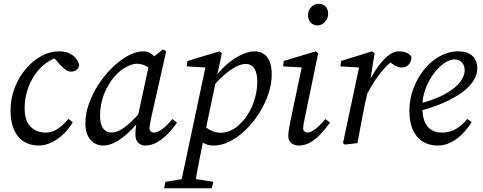

<svg xmlns="http://www.w3.org/2000/svg" viewBox="-20 -761 2568 1021"><path d="M185 13Q142 13 108 -7.5Q74 -28 55 -70Q36 -112 36 -174Q36 -237 58 -294Q80 -351 117 -394.5Q154 -438 200 -463Q246 -488 293 -488Q324 -488 346 -478.5Q368 -469 382 -453Q396 -437 401 -415Q398 -396 385.5 -388Q373 -380 359 -380Q343 -380 328.5 -390.5Q314 -401 300 -416L255 -468H312V-457H297Q261 -451 227.5 -427.5Q194 -404 167.5 -366.5Q141 -329 126 -282.5Q111 -236 111 -185Q111 -120 142 -88Q173 -56 222 -56Q249 -56 271 -67Q293 -78 311.5 -95Q330 -112 344 -129L367 -111Q352 -85 331.5 -62.5Q311 -40 287 -23Q263 -6 237 3.5Q211 13 185 13Z M529 13Q505 13 483.5 1Q462 -11 448 -37Q434 -63 434 -105Q434 -157 453.5 -211Q473 -265 505.5 -314.5Q538 -364 578.5 -403Q619 -442 661.5 -465Q704 -488 743 -488Q765 -488 781.5 -477Q798 -466 811.5 -447.5Q825 -429 838 -406L801 -380Q782 -396 758 -409Q734 -422 708 -422Q692 -422 673.5 -415Q655 -408 635.5 -395.5Q616 -383 598 -364Q574 -339 554.5 -305Q535 -271 523.5 -230.5Q512 -190 512 -146Q512 -100 528.5 -78Q545 -56 572 -56Q593 -56 617.5 -68.5Q642 -81 674.5 -111Q707 -141 750 -192L762 -170H759Q724 -118 684 -76.5Q644 -35 604.5 -11Q565 13 529 13ZM752 13Q732 13 716 -1Q700 -15 700 -45Q700 -60 701 -72.5Q702 -85 704.5 -98.5Q707 -112 710 -128L711 -133L778 -443L785 -449L846 -498L864 -489L784 -135Q780 -116 777.5 -101Q775 -86 775 -78Q775 -68 782 -62Q789 -56 799 -56Q818 -56 844.5 -76Q871 -96 897 -128L921 -109Q902 -80 875 -52Q848 -24 817 -5.5Q786 13 752 13Z M853 240 860 206 975 187H995L1114 206L1106 240ZM936 240 1075 -415 1092 -401 973 -408 977 -437 1147 -488 1160 -478 1130 -339 1129 -334 1067 -40 1063 -22Q1050 42 1040.5 88Q1031 134 1025 170Q1019 206 1014 240ZM1116 13Q1085 13 1062 -0.5Q1039 -14 1014 -45L1056 -101Q1081 -76 1105.5 -65.5Q1130 -55 1152 -55Q1177 -55 1200.5 -64.5Q1224 -74 1245 -91.5Q1266 -109 1283 -131Q1303 -158 1317.5 -189.5Q1332 -221 1340 -256Q1348 -291 1348 -325Q1348 -374 1332 -397.5Q1316 -421 1287 -421Q1264 -421 1234.5 -406Q1205 -391 1171.5 -361.5Q1138 -332 1101 -290L1085 -296H1090Q1121 -355 1164 -398Q1207 -441 1252.5 -464.5Q1298 -488 1334 -488Q1359 -488 1379.5 -476Q1400 -464 1412.5 -437Q1425 -410 1425 -365Q1425 -314 1407 -261Q1389 -208 1358 -159Q1327 -110 1287 -71Q1247 -32 1203 -9.5Q1159 13 1116 13Z M1513 -38Q1513 -49 1515 -64.5Q1517 -80 1523 -111L1587 -415L1604 -401L1485 -408L1489 -437L1659 -488L1672 -478L1601 -135Q1597 -116 1594.5 -101Q1592 -86 1592 -78Q1592 -68 1599 -62Q1606 -56 1614 -56Q1632 -56 1656 -74Q1680 -92 1710 -128L1735 -109Q1713 -79 1687.5 -51Q1662 -23 1632.5 -5Q1603 13 1567 13Q1546 13 1529.5 0Q1513 -13 1513 -38ZM1669 -626Q1647 -626 1632.5 -640.5Q1618 -655 1618 -680Q1618 -705 1634.5 -723Q1651 -741 1673 -741Q1696 -741 1710.5 -726.5Q1725 -712 1725 -688Q1725 -663 1708 -644.5Q1691 -626 1669 -626Z M1929 -255 1916 -304H1929Q1951 -348 1979 -390.5Q2007 -433 2038.5 -460.5Q2070 -488 2101 -488Q2122 -488 2140 -481.5Q2158 -475 2168 -458Q2167 -433 2153.5 -417.5Q2140 -402 2115 -402Q2099 -402 2080 -412.5Q2061 -423 2044 -439L2032 -451L2082 -454V-448Q2051 -427 2024.5 -398Q1998 -369 1974.5 -333.5Q1951 -298 1929 -255ZM1804 0 1892 -415 1910 -401 1790 -408 1794 -437 1959 -488 1972 -478 1948 -329 1943 -309 1921 -210Q1910 -158 1900.5 -105.5Q1891 -53 1881 0L1814 8Z M2307 13Q2264 13 2230 -7Q2196 -27 2176.5 -68Q2157 -109 2157 -173Q2157 -233 2178 -289.5Q2199 -346 2235 -391Q2271 -436 2318.5 -462Q2366 -488 2418 -488Q2466 -488 2492 -464Q2518 -440 2518 -396Q2518 -371 2503.5 -342Q2489 -313 2453.5 -282.5Q2418 -252 2357.5 -223Q2297 -194 2204 -169L2200 -207Q2294 -231 2348.5 -262Q2403 -293 2427 -325.5Q2451 -358 2451 -386Q2451 -414 2436 -429.5Q2421 -445 2396 -445Q2372 -445 2342.5 -425Q2313 -405 2286.5 -369.5Q2260 -334 2243 -289Q2226 -244 2226 -194Q2226 -120 2253.5 -88Q2281 -56 2330 -56Q2362 -56 2387.5 -67Q2413 -78 2432.5 -95Q2452 -112 2465 -129L2488 -111Q2472 -86 2452.5 -63.5Q2433 -41 2409.5 -23.5Q2386 -6 2360.5 3.5Q2335 13 2307 13Z"/></svg>

Font: Source Serif 4
Style: Italic
Weight: 400
Italic angle: -12°
Designer: Frank Grießhammer
Foundry: Adobe Systems Incorporated
Version: Version 4.004;hotconv 1.0.116;makeotfexe 2.5.65601